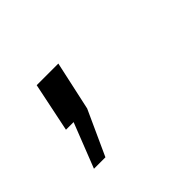

<svg xmlns="http://www.w3.org/2000/svg" viewBox="-57 -162 320 320"><g transform="rotate(-45 103.5 -2.0)"><path d="M15 81 46 2H28L46 -85H97L78 2L42 81Z"/></g></svg>

Font: Raleway Thin Light
Style: Italic
Weight: 300
Italic angle: -12°
Version: Version 4.026